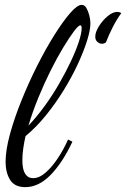

<svg xmlns="http://www.w3.org/2000/svg" viewBox="-20 -740 519 790"><path d="M84 30Q40 30 21.5 0Q3 -30 3 -74Q3 -122 21 -188Q39 -254 68.5 -327Q98 -400 133 -469.5Q168 -539 203.5 -595.5Q239 -652 268.5 -686Q298 -720 316 -720Q328 -720 335.5 -707Q343 -694 347.5 -676.5Q352 -659 352 -644Q352 -617 338.5 -573.5Q325 -530 300.5 -477Q276 -424 242.5 -369.5Q209 -315 169 -265.5Q129 -216 85 -180Q79 -153 75.5 -128Q72 -103 72 -81Q72 -43 83.5 -25Q95 -7 116 -7Q142 -7 168.5 -30.5Q195 -54 219 -90.5Q243 -127 260 -166L278 -157Q237 -70 188 -20Q139 30 84 30ZM97 -223Q131 -259 163.5 -303.5Q196 -348 223.5 -396Q251 -444 272 -488.5Q293 -533 304.5 -568.5Q316 -604 316 -624Q316 -631 314.5 -633Q313 -635 311 -636Q303 -636 284.5 -611.5Q266 -587 240.5 -545Q215 -503 188.5 -450Q162 -397 138 -338.5Q114 -280 97 -223ZM399 -560Q390 -560 381 -567.5Q372 -575 372 -589Q372 -608 387 -632Q402 -656 423 -673.5Q444 -691 462 -691Q472 -691 479 -686Q460 -660 443.5 -627.5Q427 -595 416 -566Q409 -560 399 -560Z"/></svg>

Font: Dancing Script Medium
Style: Regular
Weight: 500
Designer: Pablo Impallari
Foundry: Pablo Impallari
Version: Version 2.000